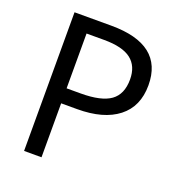

<svg xmlns="http://www.w3.org/2000/svg" viewBox="-129 -822 864 929"><g transform="rotate(20 302.5 -357.0)"><path d="M187 -355H258.8Q365.2 -355 413.1 -389.4Q460.9 -423.8 460.9 -500Q460.9 -568.8 416.5 -603Q372.1 -637.2 277.8 -637.2H187ZM554.2 -503.9Q554.2 -394.5 479.5 -336.2Q404.8 -277.8 269 -277.8H187V0H97.2V-713.9H286.1Q554.2 -713.9 554.2 -503.9Z"/></g></svg>

Font: NotoSans
Style: Regular
Weight: 400
Designer: Monotype Design team
Foundry: Monotype Imaging Inc.
Version: Version 1.04; ttfautohint (v1.4.1)